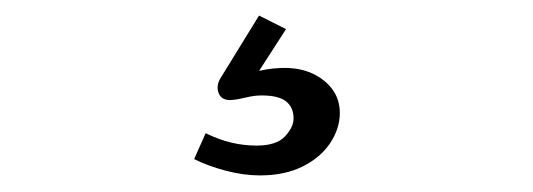

<svg xmlns="http://www.w3.org/2000/svg" viewBox="-20 -41 672 242"><path d="M307.6 180.1Q287 180.1 264.3 174.1Q241.7 168.1 224.7 159.5L239.2 126.9Q256.3 135.2 271.8 138.8Q287.3 142.5 303.4 142.5Q328.3 142.5 339.1 131Q350 119.5 350 108.1Q350 94.4 340.6 86.8Q331.1 79.3 309.8 79.3Q300.5 79.3 290.3 81.8Q280.1 84.4 272.3 85Q259.4 86.1 255.6 76.4Q251.8 66.7 258.8 56.1L306.5 -21.4L340.5 -4.3L306.6 48.3Q315.5 46.3 324 45.4Q332.5 44.6 338.4 44.6Q358.9 44.6 374.3 51.9Q389.8 59.2 399.1 71.8Q408.3 84.4 408.3 101.5Q408.3 121 396.2 139.3Q384.1 157.5 361.5 168.8Q338.9 180.1 307.6 180.1Z"/></svg>

Font: Atkinson Hyperlegible Mono ExtraLight
Style: Regular
Weight: 200
Monospace: yes
Designer: Elliott Scott, Megan Eiswerth, Linus Boman, Theodore Petrosky, Letters from Sweden
Foundry: Applied Design Works, Letters from Sweden
Version: Version 2.001